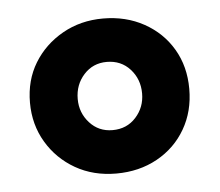

<svg xmlns="http://www.w3.org/2000/svg" viewBox="-35 -754 459 401"><g transform="rotate(-5 194.5 -553.5)"><path d="M194 -391Q146 -391 108.5 -412.5Q71 -434 49 -471Q27 -508 27 -554Q27 -601 49 -637Q71 -673 109 -694.5Q147 -716 194 -716Q242 -716 280 -695Q318 -674 339.5 -637.5Q361 -601 361 -554Q361 -507 339.5 -470Q318 -433 280 -412Q242 -391 194 -391ZM194 -482Q224 -482 243 -503Q262 -524 262 -553Q262 -583 243 -604Q224 -625 194 -625Q165 -625 146 -604Q127 -583 127 -553Q127 -524 146 -503Q165 -482 194 -482Z"/></g></svg>

Font: Nunito Sans 12pt Black
Style: Regular
Weight: 900
Designer: Vernon Adams
Foundry: Vernon Adams
Version: Version 3.101;gftools[0.9.27]